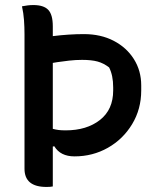

<svg xmlns="http://www.w3.org/2000/svg" viewBox="-20 -730 640 760"><path d="M67 -705Q78 -707 88.5 -708.5Q99 -710 112 -710Q153 -710 171 -691Q189 -672 189 -626V-587Q254 -595 312 -595Q379 -595 430 -568.5Q481 -542 510 -496Q539 -450 539 -392V-372Q539 -298 503 -238.5Q467 -179 407 -145Q347 -111 275 -111Q219 -111 195 -151L189 -150V8Q185 9 178.5 9.5Q172 10 164 10Q77 10 77 -62V-594Q77 -623 75 -650.5Q73 -678 67 -705ZM207 -484Q197 -482 189 -481V-220Q200 -217 211.5 -215.5Q223 -214 240 -214Q323 -214 375.5 -255Q428 -296 428 -372V-384Q428 -408 424 -427.5Q420 -447 412 -463Q390 -480 366 -486.5Q342 -493 305 -493Q279 -493 253 -490Q227 -487 207 -484Z"/></svg>

Font: Recursive Mn Csl St Med
Style: Regular
Weight: 500
Monospace: yes
Version: Version 1.079;hotconv 1.0.112;makeotfexe 2.5.65598; ttfautoh